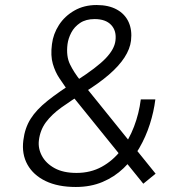

<svg xmlns="http://www.w3.org/2000/svg" viewBox="-20 -732 733 765"><path d="M282 13Q211 13 162 -10.5Q113 -34 89.5 -76Q66 -118 73 -173Q79 -222 102 -258.5Q125 -295 169.5 -330.5Q214 -366 285 -411Q366 -463 401 -499.5Q436 -536 440 -570Q445 -609 423 -632.5Q401 -656 357 -656Q322 -656 299 -640.5Q276 -625 264 -602Q252 -579 249 -556Q243 -508 259 -475.5Q275 -443 299 -413L600 -40L551 0L247 -376Q233 -396 216.5 -420.5Q200 -445 190.5 -477.5Q181 -510 187 -556Q192 -597 215 -632.5Q238 -668 276.5 -690Q315 -712 365 -712Q413 -712 445.5 -694Q478 -676 492.5 -644Q507 -612 502 -570Q498 -537 476 -503Q454 -469 414 -434.5Q374 -400 316 -364Q264 -332 225 -304Q186 -276 163 -245Q140 -214 135 -173Q131 -141 147 -111Q163 -81 197.5 -62Q232 -43 285 -43Q341 -43 385.5 -67.5Q430 -92 462 -133.5Q494 -175 514 -227.5Q534 -280 541 -336H599Q593 -287 577 -237Q561 -187 535 -142Q509 -97 472.5 -62Q436 -27 388.5 -7Q341 13 282 13Z"/></svg>

Font: Inclusive Sans Light
Style: Italic
Weight: 300
Italic angle: -7°
Designer: Olivia King
Foundry: Olivia King
Version: Version 2.004